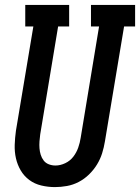

<svg xmlns="http://www.w3.org/2000/svg" viewBox="-20 -755 571 783"><path d="M204 8Q176 8 148.5 1.5Q121 -5 99.5 -21Q78 -37 64.5 -60Q51 -83 45 -109.5Q39 -136 40 -164.5Q41 -193 45 -222L116 -647H83V-735H262V-647H217L144 -207Q142 -193 141 -178.5Q140 -164 141 -150.5Q142 -137 146 -124Q150 -111 158 -100.5Q166 -90 179 -85Q192 -80 206 -80Q226 -80 246 -89.5Q266 -99 279 -116Q292 -133 299 -153Q306 -173 309 -193L384 -647H351V-735H531V-647H486L408 -179Q404 -154 396.5 -130Q389 -106 375.5 -84Q362 -62 343 -43.5Q324 -25 301 -13Q278 -1 253 3.5Q228 8 204 8Z"/></svg>

Font: Iosevka Curly Slab SmBdObl
Style: Regular
Weight: 600
Italic angle: -9°
Monospace: yes
Designer: Belleve Invis
Foundry: Belleve Invis
Version: Version 11.0.0; ttfautohint (v1.8.3)